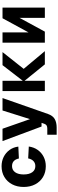

<svg xmlns="http://www.w3.org/2000/svg" viewBox="830 -1420 740 2440"><g transform="rotate(-90 1200.0 -200.0)"><path d="M308 12Q230 12 170.5 -23.5Q111 -59 77.5 -122.5Q44 -186 44 -269Q44 -352 77.5 -415.5Q111 -479 170.5 -514.5Q230 -550 308 -550Q372 -550 425.5 -523.5Q479 -497 514 -449Q549 -401 557 -337L406 -330Q387 -417 309 -417Q259 -417 231 -377.5Q203 -338 203 -269Q203 -200 231 -160.5Q259 -121 309 -121Q347 -121 372.5 -144.5Q398 -168 407 -212L558 -204Q549 -139 514.5 -90.5Q480 -42 426.5 -15Q373 12 308 12Z M708 150V31H784Q809 31 823.5 23.5Q838 16 846 -5L859 -42H812L627 -538H784L906 -189L1016 -538H1174L971 41Q950 101 907 125.5Q864 150 800 150Z M1263 0V-538H1393V-280L1592 -538H1758L1545 -269L1770 0H1602L1393 -258V0Z M1878 0V-538H2008V-207L2188 -538H2323V0H2193V-322L2018 0Z"/></g></svg>

Font: Geist Mono ExtraBold
Style: Regular
Weight: 800
Monospace: yes
Designer: Basement.studio, Andrés Briganti, Mateo Zaragoza
Foundry: Basement.studio, Vercel, Andrés Briganti, Guido Ferreyra, Mateo Zaragoza
Version: Version 1.500; ttfautohint (v1.8.4.7-5d5b)